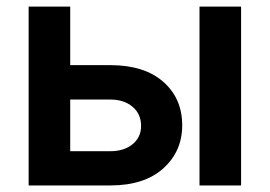

<svg xmlns="http://www.w3.org/2000/svg" viewBox="-20 -566 823 586"><path d="M194.3 -367.2H316.4Q420.4 -367.2 478.3 -316.4Q536.1 -265.6 536.1 -183.6Q536.1 -104 478.3 -52Q420.4 0 316.4 0H67.4V-545.9H194.3ZM194.3 -262.2V-104.5H316.4Q358.4 -104.5 384.5 -125.7Q410.6 -147 410.6 -181.6Q410.6 -218.3 384.5 -240.2Q358.4 -262.2 316.4 -262.2ZM588.9 0V-545.9H715.8V0Z"/></svg>

Font: Inter SemiBold
Style: Regular
Weight: 600
Designer: Rasmus Andersson
Foundry: rsms
Version: Version 4.001;git-9221beed3